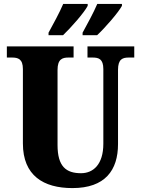

<svg xmlns="http://www.w3.org/2000/svg" viewBox="-20 -951 720 981"><path d="M402 -784V-771H476C516 -808 584 -886 603 -921V-931H477C458 -886 426 -828 402 -784ZM228 -784V-771H302C341 -808 410 -886 428 -921V-931H303C284 -886 252 -828 228 -784ZM350 10C517 10 583 -81 583 -215V-594C583 -650 607 -657 639 -657H666V-714H427V-657H453C484 -657 508 -650 508 -598V-217C508 -110 456 -66 394 -66C318 -66 274 -100 274 -210V-594C274 -650 300 -657 330 -657H356V-714H15V-657H41C72 -657 97 -650 97 -598V-218C97 -54 202 10 350 10Z"/></svg>

Font: Noto Serif Armenian Condensed Black
Style: Regular
Weight: 900
Width: 3
Designer: Monotype Design Team
Foundry: Monotype Imaging Inc.
Version: Version 2.008